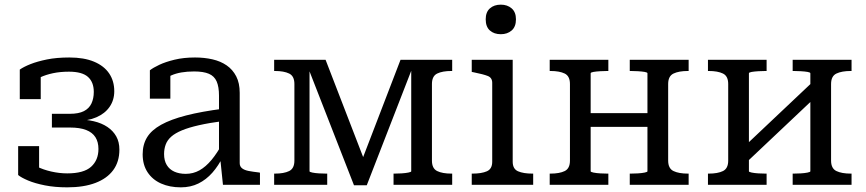

<svg xmlns="http://www.w3.org/2000/svg" viewBox="-20 -794 3720 825"><path d="M269 -49Q340 -49 371.5 -77.5Q403 -106 403 -154Q403 -184 390 -204.5Q377 -225 350 -235.5Q323 -246 281 -246H203V-305H280Q318 -305 340.5 -316.5Q363 -328 373 -349.5Q383 -371 383 -399Q383 -441 358 -463.5Q333 -486 276 -486Q239 -486 208 -479.5Q177 -473 152.5 -461.5Q128 -450 108 -432Q107 -442 109.5 -449.5Q112 -457 118.5 -462.5Q125 -468 134.5 -471.5Q144 -475 155 -477V-368H65V-495Q82 -507 111 -518.5Q140 -530 181.5 -538.5Q223 -547 278 -547Q341 -547 384 -529Q427 -511 449 -478.5Q471 -446 471 -402Q471 -364 451 -335Q431 -306 394 -290Q357 -274 305 -274L329 -296V-259L308 -281Q349 -281 383 -273Q417 -265 441.5 -248.5Q466 -232 479.5 -208Q493 -184 493 -151Q493 -99 466.5 -63Q440 -27 390 -8Q340 11 269 11Q216 11 173 2.5Q130 -6 100.5 -18.5Q71 -31 58 -42V-166H148V-53Q137 -55 127.5 -59.5Q118 -64 111 -71Q104 -78 101.5 -87.5Q99 -97 101 -109Q112 -92 138.5 -78.5Q165 -65 200 -57Q235 -49 269 -49Z M940 -327V-274Q879 -266 835 -256Q791 -246 762 -234Q733 -222 716 -207Q699 -192 692 -173Q685 -154 685 -132Q685 -104 696.5 -85Q708 -66 729 -56.5Q750 -47 778 -47Q810 -47 837 -62Q864 -77 889 -107Q914 -137 938 -182L939 -123Q919 -82 892.5 -52Q866 -22 832.5 -5.5Q799 11 757 11Q709 11 672 -5.5Q635 -22 614 -54Q593 -86 593 -131Q593 -173 612 -204Q631 -235 672.5 -258Q714 -281 780 -298Q846 -315 940 -327ZM938 0 926 -116 921 -122V-383Q921 -421 911 -444Q901 -467 877.5 -477Q854 -487 814 -487Q754 -487 716 -470Q678 -453 659 -434Q659 -442 663 -450.5Q667 -459 674 -466.5Q681 -474 690.5 -479Q700 -484 712 -486V-370H624V-492Q638 -503 664.5 -515.5Q691 -528 730 -537.5Q769 -547 818 -547Q858 -547 893 -539Q928 -531 954 -513Q980 -495 995 -466Q1010 -437 1010 -395V-93Q1010 -79 1020 -71Q1030 -63 1048 -59.5Q1066 -56 1092 -53L1097 -52V0Z M1379 -537 1552 -89 1530 -92 1701 -537H1923V-489H1920Q1881 -489 1858.5 -478Q1836 -467 1836 -433V-104Q1836 -70 1858.5 -59Q1881 -48 1920 -48H1923V0H1671V-48H1674Q1688 -48 1705 -49Q1722 -50 1734.5 -52.5Q1747 -55 1747 -58V-515L1756 -513L1556 2H1501L1300 -513L1310 -515V-58Q1310 -55 1322 -52.5Q1334 -50 1351 -49Q1368 -48 1382 -48H1386V0H1158V-48H1161Q1200 -48 1222.5 -59Q1245 -70 1245 -104V-433Q1245 -467 1222.5 -478Q1200 -489 1161 -489H1158V-537Z M2132 -647Q2103 -647 2085 -663Q2067 -679 2067 -711Q2067 -742 2085 -758Q2103 -774 2132 -774Q2160 -774 2178.5 -758Q2197 -742 2197 -711Q2197 -679 2178.5 -663Q2160 -647 2132 -647ZM2183 -537V-99Q2183 -68 2206 -58Q2229 -48 2268 -48H2271V0H2007V-48H2010Q2049 -48 2072 -58Q2095 -68 2095 -99V-438Q2095 -460 2076 -467.5Q2057 -475 2017 -483L2007 -485V-537Z M2429 -104V-433Q2429 -467 2406.5 -478Q2384 -489 2345 -489H2342V-537H2594V-489H2590Q2576 -489 2559 -488Q2542 -487 2530 -485Q2518 -483 2518 -479V-58Q2518 -55 2530 -52.5Q2542 -50 2559 -49Q2576 -48 2590 -48H2594V0H2342V-48H2345Q2384 -48 2406.5 -59Q2429 -70 2429 -104ZM2762 -58V-479Q2762 -483 2750 -485Q2738 -487 2721 -488Q2704 -489 2690 -489H2686V-537H2939V-489H2936Q2897 -489 2874 -478Q2851 -467 2851 -433V-104Q2851 -70 2874 -59Q2897 -48 2936 -48H2939V0H2686V-48H2690Q2704 -48 2721 -49Q2738 -50 2750 -52.5Q2762 -55 2762 -58ZM2478 -249V-308H2813V-249Z M3109 -104V-433Q3109 -467 3086.5 -478Q3064 -489 3025 -489H3022V-537H3274V-489H3270Q3256 -489 3239 -488Q3222 -487 3210 -485Q3198 -483 3198 -479V-58Q3198 -55 3210 -52.5Q3222 -50 3239 -49Q3256 -48 3270 -48H3274V0H3022V-48H3025Q3064 -48 3086.5 -59Q3109 -70 3109 -104ZM3462 -58V-479Q3462 -483 3450 -485Q3438 -487 3421 -488Q3404 -489 3390 -489H3386V-537H3639V-489H3636Q3597 -489 3574 -478Q3551 -467 3551 -433V-104Q3551 -70 3574 -59Q3597 -48 3636 -48H3639V0H3386V-48H3390Q3404 -48 3421 -49Q3438 -50 3450 -52.5Q3462 -55 3462 -58ZM3187 -96 3149 -137 3473 -443 3511 -402Z"/></svg>

Font: Roboto Serif
Style: Regular
Weight: 400
Designer: Greg Gazdowicz
Foundry: Commercial Type
Version: Version 1.008